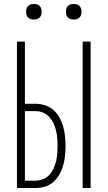

<svg xmlns="http://www.w3.org/2000/svg" viewBox="-20 -944 540 964"><path d="M395 0V-735H435V0ZM65 0V-735H105V-423H159Q183 -423 207 -415Q231 -407 249 -391Q267 -375 279 -353Q291 -331 297.5 -307.5Q304 -284 306.5 -260Q309 -236 309 -211Q309 -187 306.5 -162.5Q304 -138 297.5 -114.5Q291 -91 279 -69.5Q267 -48 249 -31.5Q231 -15 207 -7.5Q183 0 159 0ZM159 -37Q178 -37 196.5 -44.5Q215 -52 228 -66Q241 -80 249 -98Q257 -116 261.5 -134.5Q266 -153 267.5 -172.5Q269 -192 269 -211Q269 -231 267.5 -250Q266 -269 261.5 -288Q257 -307 249 -324.5Q241 -342 228 -356.5Q215 -371 196.5 -378.5Q178 -386 159 -386H105V-37ZM350 -846Q342 -846 334.5 -848Q327 -850 321 -856Q315 -862 313 -869.5Q311 -877 311 -885Q311 -893 313 -900.5Q315 -908 321 -914Q327 -920 334.5 -922Q342 -924 350 -924Q358 -924 365.5 -922Q373 -920 379 -914Q385 -908 387 -900.5Q389 -893 389 -885Q389 -877 387 -869.5Q385 -862 379 -856Q373 -850 365.5 -848Q358 -846 350 -846ZM150 -846Q142 -846 134.5 -848Q127 -850 121 -856Q115 -862 113 -869.5Q111 -877 111 -885Q111 -893 113 -900.5Q115 -908 121 -914Q127 -920 134.5 -922Q142 -924 150 -924Q158 -924 165.5 -922Q173 -920 179 -914Q185 -908 187 -900.5Q189 -893 189 -885Q189 -877 187 -869.5Q185 -862 179 -856Q173 -850 165.5 -848Q158 -846 150 -846Z"/></svg>

Font: Iosevka Extralight
Style: Regular
Weight: 200
Monospace: yes
Designer: Belleve Invis
Foundry: Belleve Invis
Version: Version 32.0.1; ttfautohint (v1.8.4)